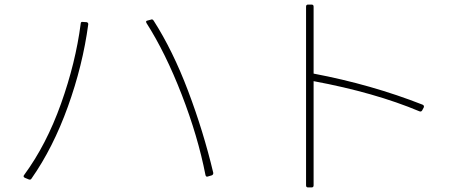

<svg xmlns="http://www.w3.org/2000/svg" viewBox="-20 -792 2040 840"><path d="M886 -19Q881 -19 879 -26Q846 -195 775 -378Q704 -561 621 -691L619 -696Q619 -701 625 -702L640 -706Q641 -707 644 -707Q649 -707 652 -702Q736 -571 803 -394Q870 -217 913 -36V-34Q913 -28 907 -25L890 -20ZM343 -696 359 -695Q367 -693 366 -685Q342 -506 277 -325.5Q212 -145 118 -11Q114 -4 106 -7L89 -14Q79 -19 86 -27Q183 -159 247 -338.5Q311 -518 333 -688Q333 -698 343 -696Z M1343 28H1328Q1319 28 1319 19V-763Q1319 -772 1328 -772H1343Q1352 -772 1352 -763V-470Q1605 -422 1829 -334Q1837 -330 1834 -322L1827 -309Q1823 -302 1815 -305Q1620 -387 1352 -437V19Q1352 28 1343 28Z"/></svg>

Font: LINE Seed JP_TTF Thin
Style: Regular
Weight: 250
Designer: LY Corporation & Fontrix & Fontworks
Version: Version 1.008